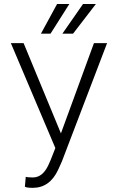

<svg xmlns="http://www.w3.org/2000/svg" viewBox="-20 -926 587 957"><path d="M283.7 -261.2 448.2 -710.9H513.7L288.6 -121.6L269.5 -79.1Q227.5 10.3 143.1 10.3Q114.7 10.3 104 4.9L108.4 -44.9Q117.2 -41.5 143.6 -41.5Q191.9 -41.5 220.2 -101.1L232.4 -128.4L255.9 -188L34.2 -710.9H97.7ZM264.6 -906.2H325.7L231.9 -758.3H184.1ZM394 -906.2H458L344.2 -758.3H291Z"/></svg>

Font: MAUL Condensed Light
Style: Light
Weight: 300
Designer: MAUL
Version: Version 2.137; 2017; ttfautohint (v1.8.3)